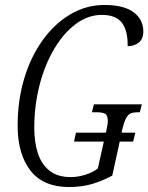

<svg xmlns="http://www.w3.org/2000/svg" viewBox="-20 -743 597 773"><path d="M258 10Q154 10 102.5 -56.5Q51 -123 51 -237Q51 -339 77.5 -427Q104 -515 152 -581.5Q200 -648 263.5 -685.5Q327 -723 401 -723Q478 -723 517.5 -694Q557 -665 557 -616Q557 -586 538.5 -571.5Q520 -557 494 -557Q495 -619 471 -651Q447 -683 390 -683Q335 -683 286 -647Q237 -611 199 -547.5Q161 -484 139.5 -401.5Q118 -319 118 -227Q118 -172 132 -127.5Q146 -83 178.5 -56.5Q211 -30 265 -30Q293 -30 323.5 -39.5Q354 -49 374 -65L398 -173H278L286 -209H406L407 -211Q414 -243 414 -256Q414 -279 403 -285Q392 -291 370 -291H350L358 -323H551L543 -291H532Q517 -291 506 -286.5Q495 -282 486.5 -265Q478 -248 470 -212V-209H525L516 -173H462L432 -36Q389 -13 348 -1.5Q307 10 258 10Z"/></svg>

Font: Noto Serif ExtraCondensed Light
Style: Italic
Weight: 300
Width: 2
Italic angle: -12°
Designer: Monotype Design Team
Foundry: Monotype Imaging Inc.
Version: Version 2.014; ttfautohint (v1.8.4.7-5d5b)